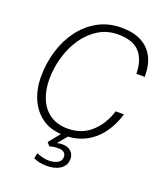

<svg xmlns="http://www.w3.org/2000/svg" viewBox="-165 -819 980 1147"><g transform="rotate(20 325.0 -245.5)"><path d="M306 12Q221 12 165.5 -27Q110 -66 82.5 -130Q55 -194 55 -269Q55 -356 79 -435.5Q103 -515 149 -576.5Q195 -638 260.5 -674Q326 -710 409 -710Q485 -710 536 -683Q587 -656 613 -605Q639 -554 638 -481H585Q583 -572 539.5 -618.5Q496 -665 402 -665Q335 -665 280.5 -632Q226 -599 187 -542.5Q148 -486 127.5 -416Q107 -346 107 -272Q107 -205 129.5 -150.5Q152 -96 197.5 -64.5Q243 -33 310 -33Q399 -33 459 -87.5Q519 -142 545 -228H598Q577 -157 537 -102.5Q497 -48 439 -18Q381 12 306 12ZM269 219Q239 219 219.5 214Q200 209 184 202L191 168Q214 176 231.5 180.5Q249 185 271 185Q302 185 325 172.5Q348 160 348 134Q348 116 335.5 106Q323 96 300 96Q288 96 274.5 97.5Q261 99 244 104L226 83L309 -19L339 -1L279 71Q293 67 300 66.5Q307 66 317 66Q349 66 369 84.5Q389 103 389 132Q389 159 374 178.5Q359 198 332 208.5Q305 219 269 219Z"/></g></svg>

Font: Azeret Mono Thin Thin
Style: Italic
Weight: 250
Italic angle: -12°
Version: Version 1.002